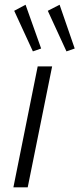

<svg xmlns="http://www.w3.org/2000/svg" viewBox="-20 -798 338 818"><path d="M140.6 -515.1H202.1L98.1 0H37.1ZM40.5 -752 88.9 -777.8 155.3 -591.3 120.1 -579.1ZM183.6 -752 233.9 -777.8 298.3 -591.3 263.2 -579.1Z"/></svg>

Font: Reddit Sans Chocolate Light
Style: Italic
Weight: 300
Italic angle: -11.25°
Designer: Stephen Hutchings
Version: Version 1.013